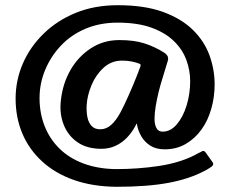

<svg xmlns="http://www.w3.org/2000/svg" viewBox="-20 -707 885 738"><path d="M40 -328Q40 -398 67.5 -462Q95 -526 147 -577Q199 -628 271 -657.5Q343 -687 433 -687Q536 -687 607 -661Q678 -635 722 -591.5Q766 -548 785.5 -493.5Q805 -439 805 -383Q805 -334 792 -288.5Q779 -243 754 -208.5Q729 -174 693.5 -153.5Q658 -133 613 -133Q580 -133 558 -147Q536 -161 523.5 -182.5Q511 -204 507 -226Q507 -229 506.5 -230.5Q506 -232 505 -231.5Q504 -231 501 -224Q488 -199 468.5 -178.5Q449 -158 424 -146.5Q399 -135 370 -135Q314 -135 277.5 -160.5Q241 -186 224.5 -228.5Q208 -271 214 -321Q221 -386 251 -438Q281 -490 329.5 -521.5Q378 -553 439 -553Q496 -553 536 -540Q576 -527 612 -504Q622 -497 625 -489Q628 -481 624 -470Q619 -453 613.5 -435.5Q608 -418 603 -401Q596 -379 589.5 -352.5Q583 -326 578.5 -299Q574 -272 574 -250Q574 -228 581.5 -214.5Q589 -201 605 -201Q636 -201 660 -229.5Q684 -258 697.5 -302.5Q711 -347 711 -395Q711 -436 696.5 -476Q682 -516 649 -548.5Q616 -581 562.5 -600.5Q509 -620 432 -620Q364 -620 308.5 -596.5Q253 -573 214 -531.5Q175 -490 153.5 -438Q132 -386 132 -330Q132 -272 151.5 -222.5Q171 -173 208.5 -136Q246 -99 301 -78.5Q356 -58 425 -57Q511 -57 590.5 -69Q670 -81 729 -111Q737 -116 742 -118Q747 -120 752 -123Q759 -128 763.5 -126.5Q768 -125 771 -120L796 -85Q802 -77 798 -71.5Q794 -66 785 -61Q780 -58 775.5 -55Q771 -52 764 -49Q707 -19 626.5 -4Q546 11 427 11Q336 10 264.5 -15Q193 -40 142.5 -86Q92 -132 66 -193.5Q40 -255 40 -328ZM511 -428Q514 -438 518 -447Q522 -456 519 -461Q504 -467 487 -470.5Q470 -474 449 -474Q408 -474 378 -446.5Q348 -419 331.5 -379Q315 -339 313 -301Q312 -277 316 -256.5Q320 -236 332 -223Q344 -210 365 -210Q389 -210 408 -227.5Q427 -245 443 -275Q456 -299 474.5 -340.5Q493 -382 511 -428Z"/></svg>

Font: Glory SemiBold
Style: Regular
Weight: 600
Designer: Robert Leuschke
Foundry: Robert Leuschke
Version: Version 1.011